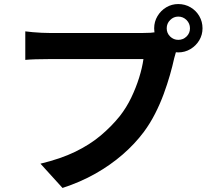

<svg xmlns="http://www.w3.org/2000/svg" viewBox="-20 -873 1040 949"><path d="M804 -733Q804 -709 821 -692.5Q838 -676 861 -676Q885 -676 902 -692.5Q919 -709 919 -733Q919 -757 902 -774Q885 -791 861 -791Q838 -791 821 -774Q804 -757 804 -733ZM742 -733Q742 -766 758.5 -793.5Q775 -821 802 -837Q829 -853 861 -853Q894 -853 921.5 -837Q949 -821 965 -793.5Q981 -766 981 -733Q981 -701 965 -674Q949 -647 921.5 -630.5Q894 -614 861 -614Q829 -614 802 -630.5Q775 -647 758.5 -674Q742 -701 742 -733ZM863 -654Q856 -640 851 -620.5Q846 -601 841 -585Q833 -548 820 -502.5Q807 -457 789 -408Q771 -359 746.5 -311Q722 -263 691 -221Q646 -161 586 -109Q526 -57 452 -15Q378 27 289 56L180 -64Q280 -88 352 -123Q424 -158 477.5 -203Q531 -248 572 -299Q605 -341 628.5 -390Q652 -439 667.5 -488.5Q683 -538 689 -581Q674 -581 639.5 -581Q605 -581 558.5 -581Q512 -581 461.5 -581Q411 -581 364 -581Q317 -581 279.5 -581Q242 -581 224 -581Q189 -581 156.5 -580Q124 -579 105 -577V-718Q120 -716 141.5 -714Q163 -712 185.5 -711Q208 -710 224 -710Q240 -710 269.5 -710Q299 -710 338 -710Q377 -710 419.5 -710Q462 -710 504.5 -710Q547 -710 584 -710Q621 -710 648 -710Q675 -710 687 -710Q702 -710 723.5 -711Q745 -712 765 -718Z"/></svg>

Font: Noto Sans SC Thin
Style: Bold
Weight: 700
Version: Version 2.004-H2;hotconv 1.0.118;makeotfexe 2.5.65603